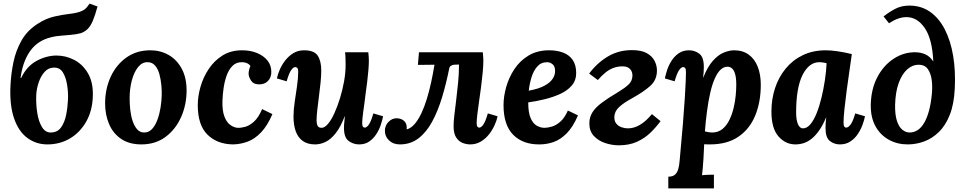

<svg xmlns="http://www.w3.org/2000/svg" viewBox="-20 -790 5347 1065"><path d="M243 11Q180 11 131.5 -25Q83 -61 58 -133.5Q33 -206 38 -313Q41 -380 54.5 -445Q68 -510 99.5 -565.5Q131 -621 189 -658Q235 -688 282 -698.5Q329 -709 369 -713.5Q409 -718 434 -729Q447 -735 455.5 -743Q464 -751 477 -770L521 -754Q507 -703 494.5 -674Q482 -645 467 -630Q452 -615 429 -606Q402 -599 371 -596.5Q340 -594 308 -591Q276 -588 245 -578Q180 -557 142.5 -500Q105 -443 94 -357H97Q128 -422 181.5 -451.5Q235 -481 292 -482Q346 -482 393 -457Q440 -432 468.5 -382.5Q497 -333 495 -259Q493 -177 458.5 -116Q424 -55 368 -22Q312 11 243 11ZM263 -55Q299 -56 318.5 -83Q338 -110 346.5 -151Q355 -192 357 -235Q359 -276 352.5 -318Q346 -360 329 -388Q312 -416 279 -415Q249 -415 228 -392Q207 -369 195 -334Q183 -299 181 -263Q179 -213 186.5 -164.5Q194 -116 213 -85Q232 -54 263 -55Z M814 -511Q870 -511 915.5 -485Q961 -459 988 -409Q1015 -359 1015 -288Q1015 -209 984.5 -140.5Q954 -72 898 -30.5Q842 11 764 11Q697 11 652 -19.5Q607 -50 585 -102Q563 -154 563 -216Q563 -296 593.5 -363Q624 -430 680.5 -470.5Q737 -511 814 -511ZM799 -445Q769 -446 746.5 -418.5Q724 -391 711.5 -345Q699 -299 699 -244Q699 -214 702.5 -181Q706 -148 715.5 -119.5Q725 -91 740.5 -73Q756 -55 780 -55Q806 -55 824 -75Q842 -95 853.5 -126.5Q865 -158 870.5 -193Q876 -228 877 -259Q878 -286 875 -318Q872 -350 864 -379Q856 -408 840 -426.5Q824 -445 799 -445Z M1323 -511Q1369 -511 1405.5 -496Q1442 -481 1463.5 -454.5Q1485 -428 1485 -391Q1485 -361 1467.5 -342Q1450 -323 1421 -322Q1387 -321 1373 -342.5Q1359 -364 1359 -381Q1359 -390 1361.5 -401.5Q1364 -413 1369 -423Q1365 -432 1352 -438.5Q1339 -445 1321 -445Q1289 -445 1268.5 -423.5Q1248 -402 1236.5 -369Q1225 -336 1220 -299.5Q1215 -263 1214 -233Q1212 -179 1224 -146Q1236 -113 1256 -98Q1276 -83 1297 -81Q1316 -80 1340 -86.5Q1364 -93 1389 -115.5Q1414 -138 1434 -185L1491 -157Q1463 -92 1428 -55.5Q1393 -19 1354 -4.5Q1315 10 1273 11Q1185 10 1131 -43Q1077 -96 1077 -207Q1077 -255 1092 -308Q1107 -361 1137.5 -407Q1168 -453 1214 -482Q1260 -511 1323 -511Z M1728 11Q1686 11 1659.5 -8Q1633 -27 1620.5 -61.5Q1608 -96 1608 -143Q1608 -180 1614.5 -224Q1621 -268 1627.5 -312Q1634 -356 1634 -392Q1634 -409 1628.5 -413.5Q1623 -418 1618 -418Q1607 -418 1595 -401Q1583 -384 1570 -339L1516 -355Q1520 -376 1531.5 -403Q1543 -430 1562 -454.5Q1581 -479 1607 -495Q1633 -511 1667 -511Q1723 -511 1742.5 -481Q1762 -451 1762 -398Q1762 -368 1758 -330.5Q1754 -293 1749 -254Q1744 -215 1740 -180.5Q1736 -146 1736 -123Q1736 -108 1739 -98.5Q1742 -89 1748 -85Q1754 -81 1764 -81Q1781 -81 1799.5 -103Q1818 -125 1835 -162.5Q1852 -200 1866 -245.5Q1880 -291 1888.5 -338.5Q1897 -386 1897 -428Q1897 -442 1896.5 -465Q1896 -488 1894 -500H2023Q2025 -479 2025.5 -470.5Q2026 -462 2026 -452Q2026 -431 2023.5 -401.5Q2021 -372 2017 -338Q2013 -304 2008 -270Q2005 -243 2001.5 -218Q1998 -193 1995 -171.5Q1992 -150 1990.5 -133.5Q1989 -117 1989 -108Q1989 -92 1993.5 -87Q1998 -82 2003 -82Q2014 -82 2026 -99Q2038 -116 2051 -161L2105 -145Q2101 -124 2092 -97Q2083 -70 2067 -45.5Q2051 -21 2028 -5Q2005 11 1972 11Q1940 11 1914 -8Q1888 -27 1888 -80Q1888 -100 1890 -114Q1892 -128 1893 -145H1892Q1869 -85 1842 -51Q1815 -17 1786 -3Q1757 11 1728 11Z M2198 11Q2161 11 2138 -11Q2115 -33 2115 -64Q2115 -94 2135 -114Q2155 -134 2179 -134Q2204 -134 2220 -120.5Q2236 -107 2236 -84Q2236 -81 2236 -78Q2236 -75 2235 -72Q2259 -78 2279.5 -101.5Q2300 -125 2317 -161Q2334 -197 2347.5 -241Q2361 -285 2371.5 -333.5Q2382 -382 2390 -431L2298 -430L2304 -500H2658Q2660 -479 2660.5 -470.5Q2661 -462 2661 -452Q2661 -426 2657.5 -388Q2654 -350 2648.5 -308Q2643 -266 2637 -225.5Q2631 -185 2627.5 -154Q2624 -123 2624 -108Q2624 -92 2628.5 -87Q2633 -82 2638 -82Q2649 -82 2661 -99Q2673 -116 2686 -161L2740 -145Q2736 -124 2724 -97Q2712 -70 2693 -45.5Q2674 -21 2647.5 -5Q2621 11 2588 11Q2567 11 2545.5 2.5Q2524 -6 2510 -28Q2496 -50 2496 -90Q2496 -116 2500.5 -153.5Q2505 -191 2510.5 -236Q2516 -281 2521 -331Q2526 -381 2526 -432L2498 -431Q2490 -430 2482 -425.5Q2474 -421 2472 -411Q2455 -326 2432 -250Q2409 -174 2377 -115Q2345 -56 2301 -22.5Q2257 11 2198 11Z M3026 -511Q3070 -511 3104 -498Q3138 -485 3157 -457Q3176 -429 3176 -385Q3176 -344 3151.5 -315.5Q3127 -287 3087.5 -269Q3048 -251 3001 -239.5Q2954 -228 2910 -222Q2910 -165 2923.5 -134.5Q2937 -104 2958 -92.5Q2979 -81 3000 -81Q3017 -81 3040.5 -87.5Q3064 -94 3088 -115Q3112 -136 3130 -177L3186 -150Q3158 -85 3123 -50Q3088 -15 3050 -2Q3012 11 2973 11Q2881 12 2827 -42Q2773 -96 2773 -207Q2773 -255 2788 -308Q2803 -361 2833.5 -407Q2864 -453 2912 -482Q2960 -511 3026 -511ZM3015 -445Q2981 -445 2960 -421Q2939 -397 2928 -360.5Q2917 -324 2913 -287Q2967 -297 2999 -314Q3031 -331 3045.5 -353Q3060 -375 3059 -399Q3058 -424 3044 -434.5Q3030 -445 3015 -445Z M3412 16Q3375 16 3337 3.5Q3299 -9 3274 -36Q3249 -63 3249 -105Q3249 -139 3265.5 -166Q3282 -193 3318 -220Q3354 -247 3410 -280Q3445 -301 3466 -320.5Q3487 -340 3488 -369Q3489 -392 3475 -407Q3461 -422 3433 -422Q3407 -422 3383.5 -413.5Q3360 -405 3339 -388Q3318 -371 3296 -346L3248 -382Q3292 -441 3351.5 -476.5Q3411 -512 3485 -512Q3537 -512 3567 -495.5Q3597 -479 3610.5 -453Q3624 -427 3624 -399Q3624 -347 3587.5 -314Q3551 -281 3486 -245Q3437 -218 3413.5 -195.5Q3390 -173 3388 -146Q3386 -120 3398 -105Q3410 -90 3428 -84Q3446 -78 3463 -78Q3531 -78 3596 -157L3644 -118Q3619 -84 3587.5 -53.5Q3556 -23 3513 -3.5Q3470 16 3412 16Z M3687 255V190Q3712 190 3724.5 178.5Q3737 167 3742.5 146.5Q3748 126 3750 100Q3761 -17 3768 -102.5Q3775 -188 3778.5 -246Q3782 -304 3783.5 -338.5Q3785 -373 3785 -389Q3785 -407 3780.5 -412.5Q3776 -418 3770 -418Q3759 -418 3747 -401Q3735 -384 3722 -339L3668 -355Q3672 -376 3681 -403Q3690 -430 3706 -454.5Q3722 -479 3745.5 -495Q3769 -511 3802 -511Q3834 -511 3859 -492Q3884 -473 3884 -420Q3884 -401 3883 -389Q3882 -377 3880 -360H3881Q3905 -420 3934.5 -453Q3964 -486 3995 -498.5Q4026 -511 4052 -511Q4100 -511 4133 -487Q4166 -463 4183 -420Q4200 -377 4200 -320Q4200 -225 4169.5 -150Q4139 -75 4076.5 -32Q4014 11 3918 11Q3913 11 3903.5 11Q3894 11 3886 10Q3884 58 3882 90.5Q3880 123 3878 144.5Q3876 166 3874 182Q3890 180 3910 179.5Q3930 179 3940 179V255ZM3930 -55Q3964 -55 3987.5 -74.5Q4011 -94 4026 -125Q4041 -156 4049.5 -192Q4058 -228 4061 -261.5Q4064 -295 4064 -319Q4064 -356 4058 -378Q4052 -400 4041 -410Q4030 -420 4015 -420Q3995 -420 3977.5 -404Q3960 -388 3945.5 -356Q3931 -324 3920 -277Q3909 -230 3901 -168Q3898 -143 3895 -116.5Q3892 -90 3890 -61Q3901 -58 3912.5 -56.5Q3924 -55 3930 -55Z M4561 -511Q4589 -511 4626.5 -505.5Q4664 -500 4705 -490Q4700 -453 4692 -399Q4684 -345 4676.5 -288.5Q4669 -232 4664 -184.5Q4659 -137 4659 -111Q4659 -93 4663.5 -87.5Q4668 -82 4673 -82Q4685 -82 4698 -99Q4711 -116 4724 -161L4778 -145Q4774 -124 4764 -97Q4754 -70 4737.5 -45.5Q4721 -21 4696.5 -5Q4672 11 4639 11Q4607 11 4583 -8Q4559 -27 4559 -80Q4559 -93 4560 -109Q4561 -125 4563 -138H4562Q4544 -95 4523.5 -66Q4503 -37 4481.5 -20Q4460 -3 4437.5 4Q4415 11 4392 11Q4337 11 4298 -33.5Q4259 -78 4259 -171Q4259 -240 4279 -301Q4299 -362 4338 -409.5Q4377 -457 4433 -484Q4489 -511 4561 -511ZM4524 -445Q4496 -445 4472.5 -427Q4449 -409 4431.5 -374Q4414 -339 4405 -287Q4396 -235 4396 -166Q4396 -125 4406 -101.5Q4416 -78 4434 -78Q4456 -78 4475 -100.5Q4494 -123 4509.5 -161.5Q4525 -200 4536.5 -247.5Q4548 -295 4555.5 -344.5Q4563 -394 4565 -439Q4560 -441 4547.5 -443Q4535 -445 4524 -445Z M5015 11Q4957 11 4910 -15Q4863 -41 4836 -90Q4809 -139 4810 -209Q4812 -297 4847 -363Q4882 -429 4939 -465.5Q4996 -502 5061 -500Q5090 -499 5114 -488Q5138 -477 5157 -449Q5151 -574 5109.5 -634.5Q5068 -695 5008 -695Q4985 -695 4961 -686.5Q4937 -678 4911 -661L4881 -699Q4916 -726 4949 -742.5Q4982 -759 5024 -759Q5090 -759 5139.5 -724Q5189 -689 5221 -626.5Q5253 -564 5267 -480.5Q5281 -397 5276 -299Q5272 -213 5248.5 -153.5Q5225 -94 5188 -58Q5151 -22 5106.5 -5.5Q5062 11 5015 11ZM5026 -55Q5049 -55 5069.5 -68Q5090 -81 5106 -108Q5122 -135 5133 -175.5Q5144 -216 5149 -270Q5153 -310 5148 -347Q5143 -384 5126 -407.5Q5109 -431 5075 -431Q5041 -431 5012 -405Q4983 -379 4965 -329.5Q4947 -280 4945 -209Q4944 -154 4955 -120Q4966 -86 4985 -70.5Q5004 -55 5026 -55Z"/></svg>

Font: Lora Italic
Style: Italic
Weight: 400
Italic angle: -3°
Designer: Olga Karpushina, Alexei Vanyashin (Cyrillic)
Foundry: Cyreal
Version: Version 2.210; ttfautohint (v1.8.1.43-b0c9)